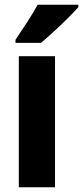

<svg xmlns="http://www.w3.org/2000/svg" viewBox="-20 -786 349 806"><path d="M211 0H59V-550H211ZM309 -756Q293 -738 265.5 -710.5Q238 -683 207.5 -655Q177 -627 152 -606H45V-619Q70 -656 95 -694.5Q120 -733 138 -766H309Z"/></svg>

Font: Noto Sans Hebrew Condensed ExtraBold
Style: Regular
Weight: 800
Width: 3
Designer: Monotype Design Team
Foundry: Monotype Imaging Inc.
Version: Version 2.004; ttfautohint (v1.8.4.7-5d5b)